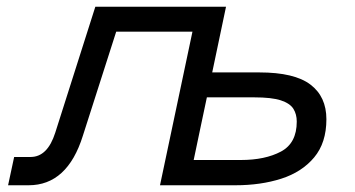

<svg xmlns="http://www.w3.org/2000/svg" viewBox="-20 -550 1053 570"><path d="M455 0 567 -530H651L610 -335H750Q854 -335 901.5 -299Q949 -263 949 -196Q949 -126 912.5 -82.5Q876 -39 815 -19.5Q754 0 679 0ZM555 -75H695Q767 -75 814 -100Q861 -125 861 -189Q861 -211 851 -227Q841 -243 814 -252Q787 -261 734 -261H594ZM4 0 22 -84H71Q121 -84 144 -156L263 -530H651L539 0H455L552 -456H325L226 -147Q180 0 65 0Z"/></svg>

Font: Geist Regular
Style: Italic
Weight: 400
Italic angle: -12°
Designer: Basement.studio, Andrés Briganti, Mateo Zaragoza
Foundry: Basement.studio, Vercel, Andrés Briganti, Guido Ferreyra, Mateo Zaragoza
Version: Version 1.500; ttfautohint (v1.8.4.7-5d5b)